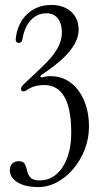

<svg xmlns="http://www.w3.org/2000/svg" viewBox="-20 -750 411 779"><path d="M135 9Q83 9 51.5 -10Q20 -29 20 -60Q20 -77 30 -86.5Q40 -96 56 -96Q75 -96 81 -84Q87 -72 90 -57Q93 -42 103.5 -30Q114 -18 141 -18Q198 -18 233.5 -71.5Q269 -125 269 -212Q269 -405 159 -405Q119 -405 91 -386Q75 -374 67 -383Q61 -393 75 -407L147 -475Q191 -516 211 -550Q231 -584 231 -618Q231 -655 214.5 -675.5Q198 -696 169 -696Q131 -696 105 -668Q79 -640 71 -591Q69 -576 56 -576Q42 -576 44 -594Q51 -656 90.5 -693Q130 -730 188 -730Q238 -730 268.5 -702.5Q299 -675 299 -629Q299 -550 170 -461L147 -445Q143 -442 144.5 -438.5Q146 -435 151 -436Q168 -441 185 -441Q231 -441 266 -415Q301 -389 321 -342.5Q341 -296 341 -236Q341 -188 324 -144Q307 -100 278 -65.5Q249 -31 212 -11Q175 9 135 9Z"/></svg>

Font: Instrument Serif
Style: Regular
Weight: 400
Designer: Rodrigo Fuenzalida
Foundry: fragTYPE
Version: Version 1.000; ttfautohint (v1.8.4.7-5d5b);gftools[0.9.27]